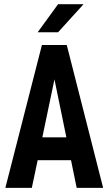

<svg xmlns="http://www.w3.org/2000/svg" viewBox="-20 -908 524 928"><path d="M323.2 -133.8H162.1L133.8 0H5.9L182.6 -690.4H302.7L478.5 0H350.6ZM300.8 -244.1 243.2 -524.4 184.6 -244.1ZM260.7 -887.7H383.8L260.7 -752H162.1Z"/></svg>

Font: Dinish Condensed
Style: Bold
Weight: 700
Width: 3
Designer: Bert Driehuis
Foundry: Playbeing
Version: Version 3.006; git-39231f3c-release